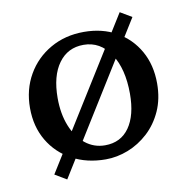

<svg xmlns="http://www.w3.org/2000/svg" viewBox="-69 -581 684 703"><g transform="rotate(-10 273.5 -230.0)"><path d="M277.8 6.8Q207.5 6.8 153.1 -22.7Q98.6 -52.2 67.6 -104.7Q36.6 -157.2 36.6 -226.1Q36.6 -294.9 67.9 -349.4Q99.1 -403.8 154.1 -435.3Q209 -466.8 278.8 -466.8Q347.2 -466.8 399.4 -437.3Q451.7 -407.7 481.2 -355.5Q510.7 -303.2 510.7 -234.9Q510.7 -177.7 490.5 -132.8Q470.2 -87.9 436.3 -56.6Q402.3 -25.4 361.1 -9.3Q319.8 6.8 277.8 6.8ZM284.2 -44.4Q342.8 -44.4 374.5 -89.6Q406.2 -134.8 406.2 -214.8Q406.2 -307.6 368.9 -364Q331.5 -420.4 269.5 -420.4Q210.4 -420.4 176.5 -373.5Q142.6 -326.7 142.6 -244.6Q142.6 -186 160.6 -140.9Q178.7 -95.7 210.7 -70.1Q242.7 -44.4 284.2 -44.4ZM125.5 54.7 82 28.8 420.9 -515.1 463.9 -489.7Z"/></g></svg>

Font: Lateef Medium
Style: Regular
Weight: 500
Designer: SIL International
Foundry: SIL International
Version: Version 4.200